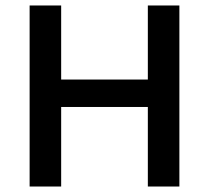

<svg xmlns="http://www.w3.org/2000/svg" viewBox="-20 -680 762 700"><path d="M634 -660H519V-390H203V-660H88V0H203V-290H519V0H634Z"/></svg>

Font: Quattrocento Sans
Style: Bold
Weight: 700
Designer: Pablo Impallari
Foundry: Pablo Impallari, Igino Marini, Brenda Gallo
Version: Version 2.000